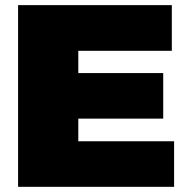

<svg xmlns="http://www.w3.org/2000/svg" viewBox="-20 -721 730 741"><path d="M49.8 0V-701.2H643.1V-524.9H282.2V-439H609.9V-263.2H282.2V-175.8H651.9V0Z"/></svg>

Font: Trueno Black
Style: Regular
Weight: 900
Designer: Julieta Ulanovsky
Foundry: Julieta Ulanovsky
Version: Version 3.001b | FøM Fix